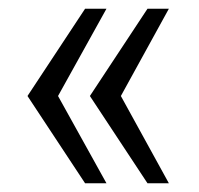

<svg xmlns="http://www.w3.org/2000/svg" viewBox="-20 -546 457 440"><path d="M175 -126 43 -326 175 -526H224L113 -326L224 -126ZM318 -126 186 -326 318 -526H367L257 -326L367 -126Z"/></svg>

Font: Archivo Condensed ExtraLight
Style: Regular
Weight: 250
Width: 3
Designer: Hector Gatti
Foundry: Omnibus-Type
Version: Version 2.001